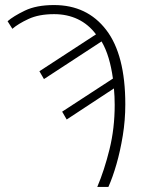

<svg xmlns="http://www.w3.org/2000/svg" viewBox="-20 -740 568 760"><path d="M365 0Q393 -66 413.5 -149Q434 -232 434 -325Q434 -358 431 -390L244 -267L226 -298L427 -429Q421 -473 410 -510Q399 -547 382 -576L154 -427L136 -458L360 -604Q330 -644 288 -664Q246 -684 194 -684Q134 -684 93 -665Q52 -646 29 -626L10 -656Q33 -676 78.5 -698Q124 -720 194 -720Q325 -720 400.5 -621.5Q476 -523 476 -327Q476 -264 466 -203Q456 -142 441 -90Q426 -38 409 0Z"/></svg>

Font: Noto Sans Disp ExtLt
Style: Regular
Weight: 200
Designer: Monotype Design Team
Foundry: Monotype Imaging Inc.
Version: Version 2.000;GOOG;noto-source:20170915:90ef993387c0